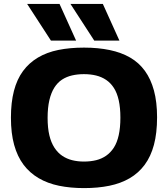

<svg xmlns="http://www.w3.org/2000/svg" viewBox="-20 -954 860 984"><path d="M410 -126Q444 -126 472.5 -133Q501 -140 524 -156Q547 -172 563.5 -197.5Q580 -223 588.5 -261.5Q597 -300 597 -351Q597 -402 588.5 -440Q580 -478 563.5 -503.5Q547 -529 524 -544.5Q501 -560 472.5 -567Q444 -574 410 -574Q378 -574 349.5 -567.5Q321 -561 298 -546Q275 -531 258.5 -505Q242 -479 233 -440.5Q224 -402 224 -350Q224 -298 233 -260.5Q242 -223 259 -197Q276 -171 299 -155.5Q322 -140 350 -133Q378 -126 410 -126ZM411 10Q341 10 282.5 -2Q224 -14 178 -41Q132 -68 100.5 -110Q69 -152 52.5 -211.5Q36 -271 36 -351Q36 -429 51.5 -488.5Q67 -548 98 -590Q129 -632 174.5 -659Q220 -686 279 -698Q338 -710 411 -710Q483 -710 542.5 -697.5Q602 -685 647 -659Q692 -633 722.5 -591Q753 -549 769 -490Q785 -431 785 -353Q785 -272 769 -212Q753 -152 721.5 -109.5Q690 -67 644.5 -40.5Q599 -14 540.5 -2Q482 10 411 10ZM463 -746 341 -934H507L592 -746ZM241 -746 119 -934H285L370 -746Z"/></svg>

Font: Georama SemiExpanded
Style: Bold
Weight: 700
Width: 6
Designer: Jean-Baptiste Levee
Foundry: Production Type
Version: Version 1.001